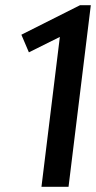

<svg xmlns="http://www.w3.org/2000/svg" viewBox="-20 -721 370 741"><path d="M140 0 211 -578.5 91.5 -519 62.5 -587 289 -701H330.5L244.5 0Z"/></svg>

Font: Expletus Sans Medium
Style: Italic
Weight: 500
Italic angle: -7°
Version: Version 7.500